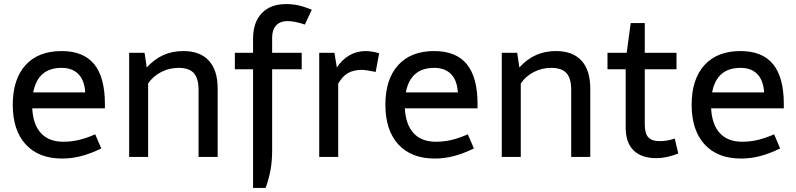

<svg xmlns="http://www.w3.org/2000/svg" viewBox="-20 -775 3928 948"><path d="M292 -75.2Q331.1 -75.2 367.4 -83.5Q403.8 -91.8 450.2 -111.8L480 -42Q426.8 -16.1 380.4 -4.2Q334 7.8 287.1 7.8Q170.9 7.8 106.9 -62Q43 -131.8 43 -257.8Q43 -383.8 106 -453.4Q168.9 -522.9 284.2 -522.9Q392.1 -522.9 445.1 -458Q498 -393.1 498 -261.2V-240.2H139.2Q143.1 -160.2 182.1 -117.7Q221.2 -75.2 292 -75.2ZM284.2 -439.9Q167 -439.9 144 -318.8H400.9Q397 -378.9 366.9 -409.4Q336.9 -439.9 284.2 -439.9Z M885.7 -522.9Q967.8 -522.9 1011.2 -475.6Q1054.7 -428.2 1054.7 -337.9V0H960.4V-331.1Q960.4 -388.2 937 -414.1Q913.6 -439.9 861.8 -439.9Q815.9 -439.9 775.9 -419.4Q735.8 -398.9 711.4 -362.8V0H617.7V-514.2H693.8L704.6 -441.9Q741.7 -482.9 786.1 -502.9Q830.6 -522.9 885.7 -522.9Z M1229.5 -583Q1229.5 -665 1272.5 -710Q1315.4 -754.9 1393.6 -754.9Q1423.3 -754.9 1451.4 -749Q1479.5 -743.2 1519.5 -727.1L1485.4 -653.8Q1433.6 -670.9 1400.4 -670.9Q1363.3 -670.9 1343.5 -649.4Q1323.7 -627.9 1323.7 -589.8V-514.2H1469.7V-433.1H1323.7V-33.2Q1323.7 18.6 1316.2 61.8Q1308.6 105 1291.5 152.8H1229.5V-433.1H1139.6V-514.2H1229.5Z M1785.2 -522.9Q1814 -522.9 1852.1 -512.2L1835 -419.9Q1786.1 -429.7 1769 -430.2Q1726.1 -430.2 1698 -414.1Q1669.9 -397.9 1649.9 -361.8V0H1556.2V-514.2H1631.3L1643.1 -441.9Q1669.9 -481.9 1706.1 -502.4Q1742.2 -522.9 1785.2 -522.9Z M2131.8 -75.2Q2170.9 -75.2 2207.3 -83.5Q2243.7 -91.8 2290 -111.8L2319.8 -42Q2266.6 -16.1 2220.2 -4.2Q2173.8 7.8 2127 7.8Q2010.7 7.8 1946.8 -62Q1882.8 -131.8 1882.8 -257.8Q1882.8 -383.8 1945.8 -453.4Q2008.8 -522.9 2124 -522.9Q2231.9 -522.9 2284.9 -458Q2337.9 -393.1 2337.9 -261.2V-240.2H1979Q1982.9 -160.2 2022 -117.7Q2061 -75.2 2131.8 -75.2ZM2124 -439.9Q2006.8 -439.9 1983.9 -318.8H2240.7Q2236.8 -378.9 2206.8 -409.4Q2176.8 -439.9 2124 -439.9Z M2725.6 -522.9Q2807.6 -522.9 2851.1 -475.6Q2894.5 -428.2 2894.5 -337.9V0H2800.3V-331.1Q2800.3 -388.2 2776.9 -414.1Q2753.4 -439.9 2701.7 -439.9Q2655.8 -439.9 2615.7 -419.4Q2575.7 -398.9 2551.3 -362.8V0H2457.5V-514.2H2533.7L2544.4 -441.9Q2581.5 -482.9 2626 -502.9Q2670.4 -522.9 2725.6 -522.9Z M3221.2 5.9Q3147 5.9 3108.2 -32.5Q3069.3 -70.8 3069.3 -145V-433.1H2979.5V-514.2H3074.2L3094.2 -661.1H3163.6V-514.2H3320.3V-433.1H3163.6V-160.2Q3163.6 -116.2 3180.9 -97.2Q3198.2 -78.1 3238.3 -78.1Q3273.4 -78.1 3311.5 -90.8L3329.1 -17.1Q3271 5.9 3221.2 5.9Z M3644 -75.2Q3683.1 -75.2 3719.5 -83.5Q3755.9 -91.8 3802.2 -111.8L3832 -42Q3778.8 -16.1 3732.4 -4.2Q3686 7.8 3639.2 7.8Q3522.9 7.8 3459 -62Q3395 -131.8 3395 -257.8Q3395 -383.8 3458 -453.4Q3521 -522.9 3636.2 -522.9Q3744.1 -522.9 3797.1 -458Q3850.1 -393.1 3850.1 -261.2V-240.2H3491.2Q3495.1 -160.2 3534.2 -117.7Q3573.2 -75.2 3644 -75.2ZM3636.2 -439.9Q3519 -439.9 3496.1 -318.8H3752.9Q3749 -378.9 3719 -409.4Q3689 -439.9 3636.2 -439.9Z"/></svg>

Font: Sarala
Style: Regular
Weight: 400
Designer: Andres Torresi
Foundry: Huerta Tipografica
Version: Version 1.004;PS 001.003;hotconv 1.0.70;makeotf.lib2.5.58329